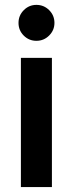

<svg xmlns="http://www.w3.org/2000/svg" viewBox="-20 -760 320 780"><path d="M127.9 -740.2Q158.2 -740.2 179.7 -718.8Q201.2 -697.3 201.2 -667Q201.2 -637.2 179.7 -615.7Q158.2 -594.2 127.9 -594.2Q97.7 -594.2 76.4 -615.5Q55.2 -636.7 55.2 -667Q55.2 -697.3 76.7 -718.8Q98.1 -740.2 127.9 -740.2ZM64.9 0V-524.9H190.9V0Z"/></svg>

Font: Miedinger*
Style: Bold
Weight: 700
Version: Version 001.000